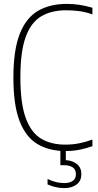

<svg xmlns="http://www.w3.org/2000/svg" viewBox="-20 -769 505 989"><path d="M317 9Q235 9 174.8 -25.8Q114.5 -60.5 81.8 -143Q49 -225.5 49 -369Q49 -510.5 81.5 -593.8Q114 -677 175.5 -713Q237 -749 324 -749Q390 -749 456 -729V-695Q418.5 -708 386.2 -712Q354 -716 320 -716Q244.5 -716 192 -684.8Q139.5 -653.5 112.2 -578.2Q85 -503 85 -371Q85 -235.5 113 -160Q141 -84.5 192.8 -54.2Q244.5 -24 316 -24Q352 -24 385 -30.2Q418 -36.5 456 -50V-16Q427 -5.5 392 1.8Q357 9 317 9ZM311 200Q290 200 267.8 195.2Q245.5 190.5 225 181V153Q251.5 165 271.5 169.5Q291.5 174 311 174Q338 174 354.5 163Q371 152 371 128Q371 104 354.5 93Q338 82 310 82H291V-10H319V56Q354 58 376.5 76.2Q399 94.5 399 128Q399 163 374.2 181.5Q349.5 200 311 200Z"/></svg>

Font: Encode Sans Cnd Th
Style: Regular
Weight: 100
Width: 3
Designer: Multiple Designers
Foundry: Impallari Type
Version: Version 3.002; ttfautohint (v1.8.3) -l 8 -r 50 -G 200 -x 14 